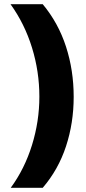

<svg xmlns="http://www.w3.org/2000/svg" viewBox="-20 -734 410 912"><path d="M330 -274Q330 -150 293.5 -39Q257 72 183 158H31Q97 68 132 -45Q167 -158 167 -275Q167 -394 132 -507.5Q97 -621 30 -714H183Q257 -625 293.5 -512.5Q330 -400 330 -274Z"/></svg>

Font: Noto Sans Khmer Black
Style: Regular
Weight: 900
Version: Version 2.003